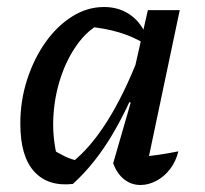

<svg xmlns="http://www.w3.org/2000/svg" viewBox="-20 -521 584 548"><path d="M188 4Q117 12 77.5 -31.5Q38 -75 38 -168Q38 -234 57.5 -294Q77 -354 110 -400.5Q143 -447 186 -474Q229 -501 277 -501Q318 -501 349 -480.5Q380 -460 396 -423L395 -395Q328 -437 229 -445L267 -454Q229 -434 200 -393.5Q171 -353 153.5 -300.5Q136 -248 132.5 -190.5Q129 -133 142 -78L124 -98Q144 -85 164.5 -75Q185 -65 208 -61L186 -58Q238 -99 286 -175Q334 -251 378 -364L398 -346Q353 -226 302.5 -140Q252 -54 188 4ZM395 -27 376 -73Q404 -75 431.5 -79Q459 -83 489 -89Q482 -60 465.5 -38.5Q449 -17 426.5 -5Q404 7 381 7Q355 7 334.5 -9Q314 -25 303 -55L353 -228L343 -232L402 -492H493Z"/></svg>

Font: Piazzolla Thin SemiBold
Style: Italic
Weight: 600
Italic angle: -11.3°
Version: Version 2.005